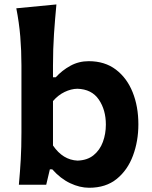

<svg xmlns="http://www.w3.org/2000/svg" viewBox="-20 -841 692 874"><path d="M385.7 13.7Q343.3 13.7 299.3 -7.1Q255.4 -27.8 217.8 -70.3H207L190.4 0H65.9Q71.3 -59.6 74.5 -115Q77.6 -170.4 77.6 -238.3V-543Q77.6 -610.4 72.3 -674.8Q66.9 -739.3 54.2 -803.2L236.8 -820.8Q230.5 -755.4 225.8 -686.5Q221.2 -617.7 221.2 -543V-489.3H233.9Q262.2 -520.5 300.3 -541.5Q338.4 -562.5 383.8 -562.5Q457 -562.5 507.3 -524.4Q557.6 -486.3 583.7 -421.4Q609.9 -356.4 609.9 -274.9Q609.9 -198.7 585.4 -132.8Q561 -66.9 511.5 -26.6Q461.9 13.7 385.7 13.7ZM333 -109.9Q377.4 -111.3 406 -134.5Q434.6 -157.7 448.2 -194.6Q461.9 -231.4 461.9 -273.9Q461.9 -340.8 429.7 -387.9Q397.5 -435.1 332 -437Q303.7 -436.5 274.2 -422.4Q244.6 -408.2 221.2 -380.9V-178.7Q266.1 -112.8 333 -109.9Z"/></svg>

Font: Pinar-FD SemiBold
Style: Regular
Weight: 600
Designer: Amin Abedi
Version: Version 2.000